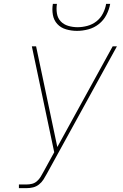

<svg xmlns="http://www.w3.org/2000/svg" viewBox="-20 -975 640 995"><path d="M78 0V-19H118Q132 -19 146 -22.5Q160 -26 171.5 -36Q183 -46 190.5 -58.5Q198 -71 205 -84L261 -186L145 -735H167L277 -213L564 -735H586L223 -75Q215 -60 205.5 -45Q196 -30 182 -19Q168 -8 151.5 -4Q135 0 118 0ZM379 -815Q350 -815 322.5 -823Q295 -831 277 -850.5Q259 -870 254 -898Q249 -926 254 -955H275Q271 -930 275 -905.5Q279 -881 294.5 -864.5Q310 -848 333.5 -841Q357 -834 382 -834Q407 -834 433 -841Q459 -848 480 -864.5Q501 -881 513.5 -905.5Q526 -930 530 -955H551Q546 -926 531.5 -898Q517 -870 492.5 -850.5Q468 -831 438 -823Q408 -815 379 -815Z"/></svg>

Font: Iosevka SS04 Thin Extended
Style: Italic
Weight: 100
Width: 7
Italic angle: -9°
Monospace: yes
Designer: Belleve Invis
Foundry: Belleve Invis
Version: Version 19.0.0; ttfautohint (v1.8.4)